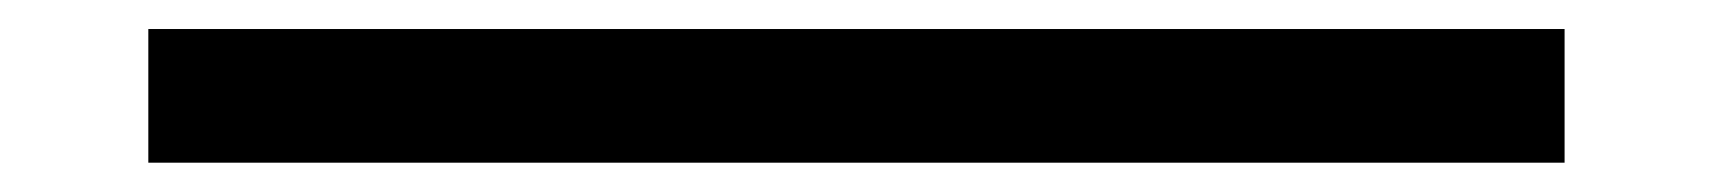

<svg xmlns="http://www.w3.org/2000/svg" viewBox="-20 -111 1169 131"><path d="M81.2 -91.2H1047.5V0H81.2Z"/></svg>

Font: Abordage
Style: Regular
Weight: 400
Designer: Ange Degheest & Eugénie Bidaut
Foundry: Velvetyne Type Foundry
Version: Version 1.000;FEAKit 1.0